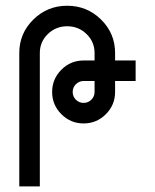

<svg xmlns="http://www.w3.org/2000/svg" viewBox="-20 -665 553 685"><path d="M278.3 -297.9Q294.4 -297.9 305.9 -309.3Q317.4 -320.8 317.4 -336.9V-376H278.3Q262.2 -376 250.7 -364.5Q239.3 -353 239.3 -336.9Q239.3 -320.8 250.7 -309.3Q262.2 -297.9 278.3 -297.9ZM122.1 0H48.8V-476.1Q48.8 -545.9 98.9 -595.2Q148.9 -644.5 219.7 -644.5Q290.5 -644.5 340.6 -595.2Q390.6 -545.9 390.6 -476.1V-449.2H463.9V-376H390.6V-336.9Q390.6 -290.5 357.7 -257.6Q324.7 -224.6 278.3 -224.6Q231.9 -224.6 199 -257.6Q166 -290.5 166 -336.9Q166 -383.3 199 -416.3Q231.9 -449.2 278.3 -449.2H317.4V-476.1Q317.4 -515.6 288.8 -543.5Q260.3 -571.3 219.7 -571.3Q179.2 -571.3 150.6 -543.5Q122.1 -515.6 122.1 -476.1Z"/></svg>

Font: Catrinity
Style: Regular
Weight: 400
Designer: Alexander Lange
Foundry: High-Logic / Made with FontCreator
Version: Version 2.090;May 20, 2024;FontCreator 15.0.0.2974 64-bit